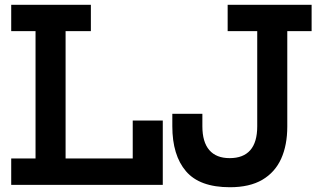

<svg xmlns="http://www.w3.org/2000/svg" viewBox="-20 -775 1342 805"><path d="M27 -644.5V-755H361V-644.5H255V-110.5H584V0H27V-110.5H129V-644.5ZM662.5 -269.5V0H536.5V-269.5ZM944 10Q817 10 759.8 -57Q702.5 -124 702.5 -245.5V-298H828.5V-245.5Q828.5 -179.5 857.5 -145.8Q886.5 -112 943 -112Q1000 -112 1029.2 -145.2Q1058.5 -178.5 1058.5 -245.5V-644.5H934.5V-755H1286.5V-644.5H1184.5V-244.5Q1184.5 -166.5 1158.8 -109.5Q1133 -52.5 1079.8 -21.2Q1026.5 10 944 10Z"/></svg>

Font: Hepta Slab ExtraLight SemiBold
Style: Regular
Weight: 600
Version: Version 1.102